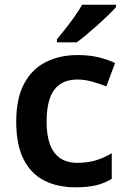

<svg xmlns="http://www.w3.org/2000/svg" viewBox="-20 -786 541 816"><path d="M300 10Q223 10 166.5 -19.5Q110 -49 79.5 -110.5Q49 -172 49 -268Q49 -368 82.5 -430.5Q116 -493 175 -522.5Q234 -552 310 -552Q361 -552 401 -542Q441 -532 469 -518L432 -419Q401 -431 370 -439.5Q339 -448 310 -448Q265 -448 235.5 -428Q206 -408 192 -368.5Q178 -329 178 -269Q178 -211 192.5 -172Q207 -133 236 -113.5Q265 -94 308 -94Q354 -94 389 -105Q424 -116 455 -135V-26Q424 -7 388.5 1.5Q353 10 300 10ZM473 -756Q461 -742 440.5 -722Q420 -702 395.5 -680Q371 -658 347.5 -638.5Q324 -619 306 -606H222V-619Q238 -638 258 -663.5Q278 -689 297.5 -716.5Q317 -744 329 -766H473Z"/></svg>

Font: Noto Sans Armenian SemiBold
Style: Regular
Weight: 600
Designer: Monotype Design Team
Foundry: Monotype Imaging Inc.
Version: Version 2.007